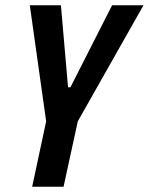

<svg xmlns="http://www.w3.org/2000/svg" viewBox="-20 -708 564 728"><path d="M102 0 155 -248 93 -688H211L238 -377H247L405 -688H524L275 -248L221 0Z"/></svg>

Font: Saira Condensed SemiBold
Style: Italic
Weight: 600
Width: 3
Italic angle: -12°
Designer: Hector Gatti with collaboration of the Omnibus-Type team
Foundry: Omnibus-Type
Version: Version 1.101